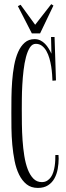

<svg xmlns="http://www.w3.org/2000/svg" viewBox="-20 -902 323 933"><path d="M265.1 -131.8Q265.1 -106.9 260.5 -81.3Q255.9 -55.7 244.6 -35.2Q233.4 -14.6 213.6 -1.7Q193.8 11.2 164.1 11.2Q131.3 11.2 109.4 -6.3Q87.4 -23.9 73 -53Q58.6 -82 51 -119.9Q43.5 -157.7 39.8 -198.2Q36.1 -238.8 35.6 -279.5Q35.2 -320.3 35.2 -355Q35.2 -388.7 35.6 -428.2Q36.1 -467.8 39.1 -507.6Q42 -547.4 48.8 -584.2Q55.7 -621.1 68.1 -649.4Q80.6 -677.7 100.1 -694.8Q119.6 -711.9 147.9 -711.9Q163.6 -711.9 176.3 -705.6Q189 -699.2 198.7 -689.2Q208.5 -679.2 216.3 -666.5Q224.1 -653.8 230 -641.1L228 -722.2H245.1L252 -511.2L234.9 -509.8Q234.4 -522.5 233.2 -540.8Q231.9 -559.1 228.8 -579.1Q225.6 -599.1 220 -618.7Q214.4 -638.2 205.6 -653.8Q196.8 -669.4 184.1 -679.2Q171.4 -689 153.8 -689Q136.7 -689 125.2 -671.1Q113.8 -653.3 106.2 -624.5Q98.6 -595.7 94.5 -560.3Q90.3 -524.9 88.4 -489.3Q86.4 -453.6 86.2 -422.1Q85.9 -390.6 85.9 -370.1Q85.9 -337.4 86.4 -298.3Q86.9 -259.3 89.6 -220.2Q92.3 -181.2 98.1 -144.5Q104 -107.9 114.7 -79.6Q125.5 -51.3 142.1 -34.2Q158.7 -17.1 183.1 -17.1Q198.2 -17.1 209.2 -23.9Q220.2 -30.8 227.5 -41.5Q234.9 -52.2 239.3 -66.4Q243.7 -80.6 245.8 -95.2Q248 -109.9 248.5 -124Q249 -138.2 249 -148.9H264.2Q264.2 -144.5 264.6 -140.1Q265.1 -135.7 265.1 -131.8ZM174.8 -739.7H134.8L66.9 -872.1L80.1 -878.9L150.9 -781.7L229 -881.8L239.7 -875Z"/></svg>

Font: Bigelow Rules
Style: Regular
Weight: 400
Designer: Astigmatic (AOETI)
Foundry: Astigmatic (AOETI)
Version: Version 1.001